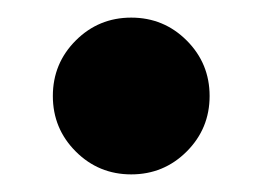

<svg xmlns="http://www.w3.org/2000/svg" viewBox="-20 -190 298 218"><path d="M192 -144Q218 -118 218 -81Q218 -44 192 -18Q166 8 129 8Q92 8 66 -18Q40 -44 40 -81Q40 -118 66 -144Q92 -170 129 -170Q166 -170 192 -144Z"/></svg>

Font: Hind Colombo
Style: Bold
Weight: 700
Designer: Jyotish Sonowal, Aditi Pimprikar
Foundry: Indian Type Foundry
Version: Version 1.000;PS 1.0;hotconv 1.0.86;makeotf.lib2.5.63406; tt